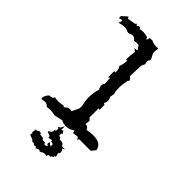

<svg xmlns="http://www.w3.org/2000/svg" viewBox="-229 -649 902 902"><g transform="rotate(45 222.0 -198.5)"><path d="M307.6 10.3 296.4 -2.4 269 1.5 266.1 -12.7 246.1 -1Q235.8 2.4 221.2 2.4Q203.6 2.4 191.4 -5.4L148.4 3.9Q134.3 -0.5 117.7 -0.5L94.2 1.5Q86.9 -9.8 71.8 -9.8Q60.1 -9.8 52.7 -6.3L48.3 -12.2Q50.8 -30.3 65.4 -44.9Q89.4 -46.4 89.4 -55.7L88.9 -58.1Q99.1 -54.7 116.7 -54.7L148.4 -58.6L152.3 -53.2Q167.5 -68.4 181.2 -68.4L191.4 -65.9L209 -103V-119.1Q202.1 -146.5 202.1 -167.5Q202.1 -200.7 211.4 -228.5Q204.6 -241.2 204.6 -251Q204.6 -259.8 211.4 -268.1L209 -305.2L200.2 -300.3V-341.8L209 -339.8Q209 -369.1 200.2 -374.5Q207.5 -392.6 209 -418.9L201.7 -418.5L201.2 -431.2Q201.2 -450.7 205.6 -473.6L190.9 -484.9Q208.5 -485.4 208.5 -489.7Q208.5 -490.7 202.9 -496.3Q197.3 -502 197.3 -507.3Q189.9 -510.3 182.1 -510.3L165.5 -507.3Q155.3 -521.5 144 -521.5Q137.7 -521.5 131.6 -518.3Q125.5 -515.1 119.6 -515.1Q112.8 -515.1 107.2 -518.8Q101.6 -522.5 89.8 -522.5Q76.2 -522.5 53.7 -516.6L59.1 -531.7Q59.1 -537.1 53.7 -537.1L39.6 -532.7V-546.4L65.9 -570.3L72.3 -561L111.3 -567.4L118.2 -574.2L125.5 -564.9L131.8 -572.8H140.6L145.5 -564.9Q152.8 -568.4 167.5 -568.4Q178.2 -568.4 197.3 -563Q199.2 -553.7 202.6 -553.7Q205.1 -553.7 209 -569.8H226.1Q239.7 -562 258.8 -562L272 -563L269 -542Q269 -528.8 276.4 -516.6Q283.7 -504.4 283.7 -500Q283.7 -495.6 280.3 -492.7Q276.9 -489.7 276.9 -482.9Q276.9 -474.1 280.3 -467.8L272 -449.2L269 -377Q282.7 -365.2 282.7 -359.9Q282.7 -356.4 277.8 -356Q271 -324.7 271 -301.3Q271 -277.3 275.9 -264.6L272 -242.2Q278.3 -232.9 278.3 -222.2Q278.3 -211.4 272 -200.7L280.3 -196.8V-164.1L272 -166V-105.5L283.7 -94.2L280.3 -70.3Q297.9 -70.3 303.2 -54.2Q326.7 -58.6 344.7 -58.6Q397.9 -58.6 403.8 -19.5L386.7 1.5H309.1ZM193.4 176.8 193.8 170.4 181.2 169.4 183.6 174.8 172.9 165.5 161.6 165Q157.2 155.8 135.3 150.9L130.9 143.6L136.2 139.6Q136.2 138.2 133.5 137.2Q130.9 136.2 130.9 130.4L134.3 111.8L137.7 113.8Q142.1 113.8 150.9 106.4L165.5 108.9L161.6 114.3L187.5 118.2L187 120.1Q187 126.5 210.9 126.5L208.5 133.8L215.3 134.3Q223.6 134.3 228 128.4Q219.7 124 219.7 118.2Q219.7 113.8 224.1 108.4Q231.9 118.7 237.8 118.7L241.7 117.7L237.8 112.8L239.3 107.4Q239.3 105 236.8 104.5Q234.4 104 231.2 103.5Q228 103 225.6 101.8Q223.1 100.6 223.1 94.7L202.1 98.6L203.1 94.7Q203.1 86.4 182.6 82L181.6 75.2Q198.2 71.8 198.2 53.2L197.8 47.4L204.1 53.2L206.1 34.7L198.2 31.7L210 23.4L219.7 5.4V29.8L229.5 25.9L238.3 38.6L233.4 39.6L231 47.4L232.4 56.2L240.7 58.1L247.6 67.9L254.4 66.9Q270.5 66.9 275.9 81.5L297.9 82.5L283.7 87.9Q292.5 93.8 292.5 106L291 116.7L284.7 115.2L290.5 131.3Q290.5 139.2 287.6 139.2L284.2 137.7L283.7 145.5L272.5 152.3L272.9 157.2L266.1 154.3Q259.3 154.3 255.9 166L246.6 163.6Q235.4 163.6 220.7 173.8Q214.4 168.9 210.9 168.9Z"/></g></svg>

Font: Truetypewriter PolyglOTT
Style: Regular
Weight: 400
Designer: Sergey Beatoff a.k.a. Sam_T
Version: Version 3.76